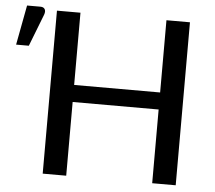

<svg xmlns="http://www.w3.org/2000/svg" viewBox="-126 -785 944 842"><g transform="rotate(5 346.0 -364.0)"><path d="M0 0ZM677.5 0H574V-324.5H195.5V0H92V-717.5H195.5V-399.5H574V-717.5H677.5ZM-73.5 -553.5 -40.5 -728.5H18.5Q32.5 -728.5 37.8 -719.2Q43 -710 37.5 -695L-17.5 -553.5Z"/></g></svg>

Font: Lato Medium
Style: Regular
Weight: 500
Designer: Lukasz Dziedzic
Foundry: tyPoland Lukasz Dziedzic
Version: Version 2.006; 2014-01-15